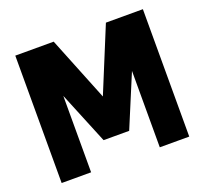

<svg xmlns="http://www.w3.org/2000/svg" viewBox="-111 -758 946 888"><g transform="rotate(-20 362.0 -313.5)"><path d="M676 -627V0H531V-376L424 -120H298L193 -376V0H48V-627H237L364 -311L494 -627Z"/></g></svg>

Font: Blinker
Style: Bold
Weight: 700
Designer: Juergen Huber
Foundry: supertype
Version: Version 1.015;PS 1.15;hotconv 1.0.88;makeotf.lib2.5.647800; 